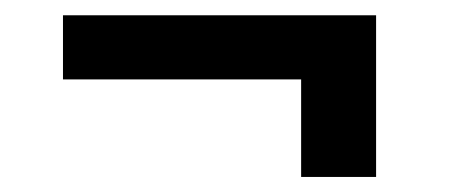

<svg xmlns="http://www.w3.org/2000/svg" viewBox="-20 -413 593 250"><path d="M469.7 -182.6H372.1V-309.6H62V-393.1H469.7Z"/></svg>

Font: Vazir Medium
Style: Medium
Weight: 500
Designer: Saber Rastikerdar
Foundry: Saber Rastikerdar
Version: Version 30.0.0